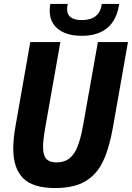

<svg xmlns="http://www.w3.org/2000/svg" viewBox="-20 -938 666 970"><path d="M47 -187.5Q47 -237.5 58.5 -302L133 -725.5H285L209.5 -298.5Q197.5 -230.5 197.5 -195.5Q197.5 -154 213.5 -135.8Q229.5 -117.5 266 -117.5Q305 -117.5 330.5 -137.5Q356 -157.5 372.2 -198.8Q388.5 -240 400.5 -308.5L474.5 -725.5H626.5L550 -291.5Q531 -185.5 499 -120Q467 -54.5 409.5 -21.2Q352 12 258.5 12Q146.5 12 96.8 -37.8Q47 -87.5 47 -187.5ZM231 -883.5Q231 -901 234.5 -918H322.5Q319 -904 319 -891.5Q319 -836.5 393.5 -836.5Q437.5 -836.5 463 -856.2Q488.5 -876 494.5 -918H582Q570.5 -837.5 522.5 -797.2Q474.5 -757 392.5 -757Q342.5 -757 306 -772.2Q269.5 -787.5 250.2 -816Q231 -844.5 231 -883.5Z"/></svg>

Font: JuliaMono ExtraBoldItalic
Style: Regular
Weight: 800
Italic angle: -9°
Monospace: yes
Designer: cormullion
Foundry: corm
Version: Version 0.049; ttfautohint (v1.8.4)